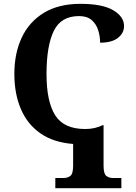

<svg xmlns="http://www.w3.org/2000/svg" viewBox="-20 -744 708 1003"><path d="M269 239V186H311Q333 186 347.5 175Q362 164 362 121V8Q259 0 191 -47.5Q123 -95 89 -174.5Q55 -254 55 -358Q55 -466 94 -548.5Q133 -631 210 -677.5Q287 -724 400 -724Q515 -724 571.5 -690.5Q628 -657 628 -608Q628 -571 596 -546Q564 -521 503 -521Q503 -554 493 -586Q483 -618 459 -639Q435 -660 393 -660Q298 -660 260.5 -581.5Q223 -503 223 -358Q223 -213 268.5 -141.5Q314 -70 425 -70Q452 -70 475 -75.5Q498 -81 516 -90H521V121Q521 164 535.5 175Q550 186 572 186H614V239Z"/></svg>

Font: NotoSerif-Bold
Style: Regular
Weight: 700
Designer: Monotype Design Team
Foundry: Monotype Imaging Inc.
Version: Version 2.007; ttfautohint (v1.8) -l 8 -r 50 -G 200 -x 14 -D